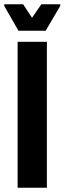

<svg xmlns="http://www.w3.org/2000/svg" viewBox="-43 -885 304 905"><path d="M40 0V-688H178V0ZM44 -740 -23 -857V-865H66L108 -801L152 -865H241V-857L172 -740Z"/></svg>

Font: Saira ExtraCondensed ExtraBold
Style: Regular
Weight: 800
Width: 2
Designer: Hector Gatti with collaboration of the Omnibus-Type team
Foundry: Omnibus-Type
Version: Version 1.101